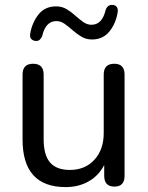

<svg xmlns="http://www.w3.org/2000/svg" viewBox="-20 -754 603 783"><path d="M125 -587Q114 -588 107.5 -595Q101 -602 103 -616Q111 -662 137 -695Q163 -728 209 -728Q233 -728 252 -716.5Q271 -705 287 -690.5Q303 -676 319 -664.5Q335 -653 353 -653Q397 -653 411 -714Q419 -735 438 -734Q449 -734 455.5 -726.5Q462 -719 460 -705Q453 -659 426.5 -626Q400 -593 355 -593Q331 -593 312 -604.5Q293 -616 276.5 -630.5Q260 -645 244 -656.5Q228 -668 210 -668Q166 -668 152 -607Q149 -599 142.5 -592.5Q136 -586 125 -587ZM248 9Q72 9 72 -185V-450Q72 -494 115 -494Q158 -494 158 -450V-186Q158 -122 184 -91.5Q210 -61 265 -61Q327 -61 365 -102.5Q403 -144 403 -211V-450Q403 -494 446 -494Q488 -494 488 -450V-37Q488 7 447 7Q405 7 405 -37V-81Q382 -37 341 -14Q300 9 248 9Z"/></svg>

Font: Chiron GoRound TC N
Style: Regular
Weight: 350
Designer: Ryoko NISHIZUKA 西塚涼子 (kana, bopomofo & ideographs); Paul D. Hunt (Latin, Greek & Cyrillic); Sandoll Communications 산돌커뮤니
Foundry: Adobe
Version: Version 1.000;hotconv 1.1.1;makeotfexe 2.6.0